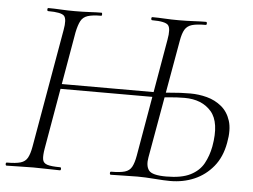

<svg xmlns="http://www.w3.org/2000/svg" viewBox="-51 -684 983 747"><g transform="rotate(5 440.0 -310.5)"><path d="M639 4Q616 4 578 1Q540 -2 511 -2Q480 -2 453.5 -1Q427 0 407 0Q403 0 403 -6Q403 -12 407 -12Q442 -12 460.5 -17.5Q479 -23 487.5 -38.5Q496 -54 501 -82L581 -543Q589 -586 578 -599.5Q567 -613 515 -613Q511 -613 511 -619Q511 -625 515 -625Q538 -625 563.5 -623.5Q589 -622 619 -622Q648 -622 675.5 -623.5Q703 -625 724 -625Q728 -625 728 -619Q728 -613 724 -613Q689 -613 670.5 -607.5Q652 -602 643 -587Q634 -572 629 -543L547 -80Q541 -47 554 -29.5Q567 -12 622 -12Q682 -12 716.5 -29.5Q751 -47 767.5 -77Q784 -107 791 -144Q808 -239 771.5 -281Q735 -323 667 -323Q634 -323 603 -319.5Q572 -316 552 -316L554 -335Q577 -335 613 -338.5Q649 -342 688 -342Q721 -342 753 -333.5Q785 -325 810 -304.5Q835 -284 846 -249.5Q857 -215 847 -163Q837 -107 806.5 -70Q776 -33 733 -14.5Q690 4 639 4ZM0 0Q-4 0 -4 -6Q-4 -12 0 -12Q35 -12 53.5 -17.5Q72 -23 80.5 -38.5Q89 -54 94 -82L175 -545Q183 -588 171.5 -600.5Q160 -613 109 -613Q105 -613 105 -619Q105 -625 109 -625Q131 -625 157 -623.5Q183 -622 212 -622Q244 -622 270.5 -623.5Q297 -625 316 -625Q319 -625 319 -619Q319 -613 316 -613Q282 -613 263.5 -607Q245 -601 236.5 -585Q228 -569 222 -540L142 -80Q137 -51 139.5 -36.5Q142 -22 158 -17Q174 -12 208 -12Q212 -12 212 -6Q212 0 208 0Q186 0 160 -1Q134 -2 104 -2Q74 -2 47 -1Q20 0 0 0ZM157 -316 160 -335H554L551 -316Z"/></g></svg>

Font: Cormorant Infant Light
Style: Italic
Weight: 300
Italic angle: -10°
Designer: Christian Thalmann (Catharsis Fonts)
Foundry: Catharsis Fonts
Version: Version 4.001